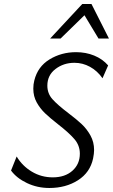

<svg xmlns="http://www.w3.org/2000/svg" viewBox="-20 -927 563 957"><path d="M35 -77 63 -147Q91 -100 138.5 -71.5Q186 -43 243 -43Q304 -43 341 -76Q378 -109 378 -161Q378 -202 351 -233.5Q324 -265 270 -307Q229 -339 204.5 -362.5Q180 -386 163 -416.5Q146 -447 146 -485Q146 -507 151 -526Q168 -595 227 -631Q286 -667 359 -667Q408 -667 449.5 -650Q491 -633 519 -601L491 -537Q465 -574 428.5 -594Q392 -614 351 -614Q297 -614 256.5 -583Q216 -552 216 -500Q216 -461 241.5 -432.5Q267 -404 321 -363Q362 -332 387.5 -308Q413 -284 431 -251.5Q449 -219 449 -179Q449 -162 444 -137Q429 -67 368.5 -28.5Q308 10 226 10Q166 10 114.5 -14.5Q63 -39 35 -77ZM390 -907H436L523 -735H471L401 -851L282 -735H230Z"/></svg>

Font: LXGW Bright GB
Style: Italic
Weight: 400
Italic angle: -12°
Designer: Christian Thalmann (Catharsis Fonts)
Foundry: LXGW / Christian Thalmann (Catharsis Fonts) / Fontworks Inc.
Version: Version 5.510